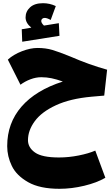

<svg xmlns="http://www.w3.org/2000/svg" viewBox="-20 -809 690 1201"><path d="M576 133 639 303Q586 334 507 353Q428 372 352 372Q229 372 156 330.5Q83 289 54 229Q25 169 25 105Q25 -39 114.5 -142Q204 -245 373 -299Q334 -313 302.5 -319.5Q271 -326 238 -326Q205 -326 170.5 -313Q136 -300 108 -279L29 -436Q64 -468 117 -488.5Q170 -509 215 -509Q266 -509 308 -496.5Q350 -484 421 -455Q538 -404 650 -373L632 -211L552 -204Q419 -192 329.5 -150.5Q240 -109 197.5 -51Q155 7 155 68Q155 114 199 145Q243 176 349 176Q410 176 472.5 163.5Q535 151 576 133ZM352 -585 119 -548 116 -626 176 -636Q140 -665 140 -700Q140 -737 168 -763Q196 -789 249 -789Q291 -789 329 -771L297 -684Q274 -697 260 -697Q250 -697 244 -691.5Q238 -686 238 -678Q238 -665 255 -649L348 -664Z"/></svg>

Font: FiraGO Heavy
Style: Italic
Weight: 900
Italic angle: -8°
Designer: bBox Type GmbH
Foundry: bBox Type GmbH
Version: Version 1.001